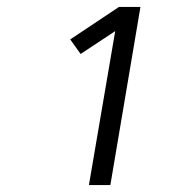

<svg xmlns="http://www.w3.org/2000/svg" viewBox="-20 -858 540 555"><path d="M237 -323 313 -768 213 -702 183 -744 324 -838H386L299 -323Z"/></svg>

Font: iosevka_custom_sans_ss08 Light
Style: Italic
Weight: 300
Italic angle: -10°
Designer: Belleve Invis
Foundry: Belleve Invis
Version: Version 10.3.0; ttfautohint (v1.8.3)